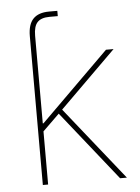

<svg xmlns="http://www.w3.org/2000/svg" viewBox="-52 -770 592 811"><g transform="rotate(-5 243.5 -364.0)"><path d="M96.7 -453.1V-630.9Q96.7 -680.7 119.1 -704.1Q141.6 -727.5 186.5 -727.5Q193.4 -727.5 203.4 -727.5Q213.4 -727.5 221.7 -727.5V-705.1Q212.4 -705.1 202.6 -705.1Q192.9 -705.1 186.5 -705.1Q151.4 -705.1 135.3 -688Q119.1 -670.9 119.1 -630.9V-453.1ZM113.3 -219.7V-259.3H122.1L412.1 -545.9H444.3L196.3 -300.8L193.4 -297.9ZM96.7 0V-545.9H119.1V0ZM424.3 0 184.6 -300.8 201.7 -314.9 453.1 0Z"/></g></svg>

Font: Inter Thin
Style: Regular
Weight: 250
Designer: Rasmus Andersson
Foundry: rsms
Version: Version 4.001;git-66647c0bb